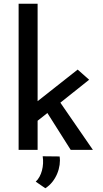

<svg xmlns="http://www.w3.org/2000/svg" viewBox="-20 -797 546 1021"><path d="M79 0H180V-155L232 -196L356 0H474L301 -251L454 -373L393 -427L180 -259V-777H79ZM221 204C279 168 306 90 297 35L207 34C215 84 201 141 170 169Z"/></svg>

Font: Reem Kufi
Style: Regular
Weight: 400
Designer: Khaled Hosny
Version: Version 0.007